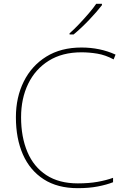

<svg xmlns="http://www.w3.org/2000/svg" viewBox="-20 -972 654 1002"><path d="M405 -699Q305 -699 234.5 -655Q164 -611 127 -534.5Q90 -458 90 -360Q90 -257 123 -179Q156 -101 222 -58Q288 -15 386 -15Q444 -15 489 -23Q534 -31 570 -44V-21Q537 -8 491 1Q445 10 386 10Q280 10 208 -36.5Q136 -83 99.5 -166Q63 -249 63 -360Q63 -464 104 -546.5Q145 -629 221.5 -676.5Q298 -724 405 -724Q502 -724 583 -687L573 -662Q530 -685 488 -692Q446 -699 405 -699ZM512 -945Q486 -911 445 -868Q404 -825 364 -792H343V-798Q366 -818 392.5 -846Q419 -874 443.5 -902.5Q468 -931 482 -952H512Z"/></svg>

Font: Noto Sans Kannada Thin
Style: Regular
Weight: 100
Designer: Jelle Bosma - Monotype Design Team
Foundry: Monotype Imaging Inc.
Version: Version 2.005; ttfautohint (v1.8.4.7-5d5b)